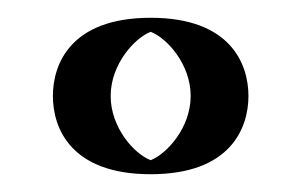

<svg xmlns="http://www.w3.org/2000/svg" viewBox="-20 -447 339 216"><path d="M64.5 -339C64.5 -291 103.5 -251 149.5 -251C195.5 -251 234.5 -291 234.5 -339C234.5 -387 195.5 -427 149.5 -427C103.5 -427 64.5 -387 64.5 -339ZM79.5 -339C79.5 -379 112.3 -412 149.5 -412C186.7 -412 219.5 -379 219.5 -339C219.5 -299 186.7 -266 149.5 -266C112.3 -266 79.5 -299 79.5 -339ZM79.5 -339C79.5 -299 112.3 -266 149.5 -266C186.7 -266 219.5 -299 219.5 -339C219.5 -379 186.7 -412 149.5 -412C112.3 -412 79.5 -379 79.5 -339ZM64.5 -339C64.5 -387 103.5 -427 149.5 -427C195.5 -427 234.5 -387 234.5 -339C234.5 -291 195.5 -251 149.5 -251C103.5 -251 64.5 -291 64.5 -339ZM104.5 -339C104.5 -375.1 131.9 -404.5 149.5 -411.2C167.7 -404.3 194.5 -374.9 194.5 -339C194.5 -302.9 167.1 -273.5 149.5 -266.8C131.3 -273.7 104.5 -303.1 104.5 -339ZM39.5 -339C39.5 -302.7 59.8 -251 149.5 -251C239.3 -251 259.5 -302.8 259.5 -339C259.5 -375.3 239.2 -427 149.5 -427C59.7 -427 39.5 -375.2 39.5 -339Z"/></svg>

Font: Hussar Outliner
Style: Regular
Weight: 700
Foundry: Cannot Into Space Fonts
Version: Version 0.92